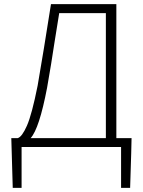

<svg xmlns="http://www.w3.org/2000/svg" viewBox="-20 -718 694 934"><path d="M613 196H569V-3H85V196H42L35 -46H66Q87 -52 111 -106.5Q135 -161 163 -301Q191 -462 228 -698H546V-46H620Q620 -17 613 196ZM495 -46V-654H268L245 -511Q230 -410 209 -291Q171 -92 129 -46Z"/></svg>

Font: LXGW 975 Gothic SC 200W
Style: Regular
Weight: 200
Version: Version 2.01;February 25, 2021